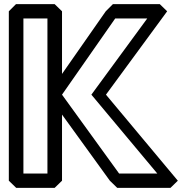

<svg xmlns="http://www.w3.org/2000/svg" viewBox="-20 -880 909 935"><path d="M211 -35H94V-790H211ZM746 -35H560L282 -419L541 -790H697L425 -419ZM810 35 846 0 496 -419 794 -825 758 -860H530L495 -825L282 -520V-825L246 -860H58L23 -825V0L59 35H246L282 0V-322L515 0L551 35Z"/></svg>

Font: Hussar Press
Style: Bold
Weight: 700
Foundry: Cannot Into Space Fonts
Version: Version 1.43